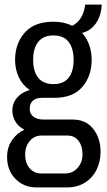

<svg xmlns="http://www.w3.org/2000/svg" viewBox="-20 -633 467 840"><path d="M140 187Q84 187 47.5 149.5Q11 112 11 54Q11 12 32 -19Q53 -50 87 -66Q61 -78 47.5 -101Q34 -124 34 -149Q34 -182 55 -206Q76 -230 110 -239Q78 -261 62 -295.5Q46 -330 46 -371Q46 -442 88 -490Q130 -538 214 -538Q261 -538 296 -520Q344 -545 353 -613H425Q423 -565 400 -531.5Q377 -498 339 -489Q360 -466 370.5 -435.5Q381 -405 381 -372Q381 -300 340 -252.5Q299 -205 218 -205H163Q139 -205 124.5 -193Q110 -181 110 -157Q110 -134 127 -122Q144 -110 170 -110H298Q356 -110 388 -69Q420 -28 420 31Q420 74 402.5 109.5Q385 145 351.5 166Q318 187 272 187ZM214 -265Q258 -265 280 -292.5Q302 -320 302 -371Q302 -422 280 -450Q258 -478 214 -478Q170 -478 147.5 -450Q125 -422 125 -371Q125 -320 147.5 -292.5Q170 -265 214 -265ZM162 126H264Q298 126 319.5 101.5Q341 77 341 43Q341 6 323.5 -17Q306 -40 275 -40H162Q130 -40 110 -16Q90 8 90 43Q90 80 109.5 103Q129 126 162 126Z"/></svg>

Font: Archivo Condensed
Style: Regular
Weight: 400
Width: 3
Designer: Hector Gatti
Foundry: Omnibus-Type
Version: Version 2.001; ttfautohint (v1.8.3)